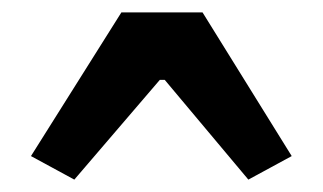

<svg xmlns="http://www.w3.org/2000/svg" viewBox="-20 -661 521 310"><path d="M307 -641 451 -409 381 -371 246 -532H238L100 -371L30 -409L176 -641Z"/></svg>

Font: Exo 2 ExtraBold
Style: Regular
Weight: 800
Designer: Natanael Gama
Foundry: Natanael Gama
Version: Version 2.010